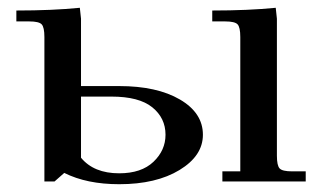

<svg xmlns="http://www.w3.org/2000/svg" viewBox="-20 -466 824 493"><path d="M22 -411V-439Q115 -439 185 -446L188 -418V-245H286Q383 -245 442 -210.5Q501 -176 501 -120Q501 -66 441 -29.5Q381 7 286 7Q203 7 145 -22L120 0H94V-371Q94 -396 87 -403.5Q80 -411 55 -411ZM188 -61Q221 -21 286 -21Q343 -21 374 -50.5Q405 -80 405 -120Q405 -163 371 -190.5Q337 -218 266 -218H188ZM525 -411V-439Q618 -439 688 -446L691 -418V-66Q691 -41 698 -33.5Q705 -26 730 -26H765V0H551V-26H597V-371Q597 -396 590 -403.5Q583 -411 558 -411Z"/></svg>

Font: Dihjauti
Style: Bold
Weight: 700
Designer: T. Christopher White
Version: Version 3.0.0